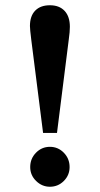

<svg xmlns="http://www.w3.org/2000/svg" viewBox="-20 -704 380 731"><path d="M94 -605Q94 -643 114 -663.5Q134 -684 170 -684Q206 -684 226 -662.5Q246 -641 246 -602Q246 -583 242 -555L197 -198H144L99 -553Q94 -593 94 -605ZM95 -68Q95 -100 117 -122.5Q139 -145 170 -145Q201 -145 223 -122.5Q245 -100 245 -68Q245 -37 223 -15Q201 7 170 7Q140 7 117.5 -15Q95 -37 95 -68Z"/></svg>

Font: Khartiya
Style: Bold
Weight: 700
Version: Version 1.0.2